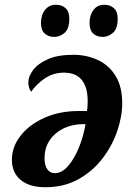

<svg xmlns="http://www.w3.org/2000/svg" viewBox="-20 -776 567 806"><path d="M170 10Q104 10 67 -20.5Q30 -51 30 -105Q30 -160 66.5 -206.5Q103 -253 166.5 -281.5Q230 -310 311 -310H345Q347 -320 347.5 -331Q348 -342 348 -353Q348 -409 323.5 -440Q299 -471 248 -471Q203 -471 167 -446Q131 -421 111 -391Q99 -406 99 -431Q99 -455 119 -482Q139 -509 181 -527.5Q223 -546 287 -546Q344 -546 391 -524Q438 -502 465.5 -457Q493 -412 493 -343Q493 -287 472 -225.5Q451 -164 410 -110.5Q369 -57 309 -23.5Q249 10 170 10ZM210 -49Q240 -49 266.5 -80Q293 -111 312 -158.5Q331 -206 339 -255H330Q284 -255 247 -237Q210 -219 188.5 -187Q167 -155 167 -112Q167 -82 178.5 -65.5Q190 -49 210 -49ZM412 -621Q386 -621 371 -635.5Q356 -650 356 -679Q356 -713 372.5 -734.5Q389 -756 418 -756Q443 -756 458.5 -741.5Q474 -727 474 -698Q474 -655 454 -638Q434 -621 412 -621ZM208 -621Q183 -621 167.5 -635.5Q152 -650 152 -679Q152 -713 169 -734.5Q186 -756 215 -756Q240 -756 255.5 -741.5Q271 -727 271 -698Q271 -655 251 -638Q231 -621 208 -621Z"/></svg>

Font: Noto Serif SemiCondensed
Style: Bold Italic
Weight: 700
Width: 4
Italic angle: -12°
Designer: Monotype Design Team
Foundry: Monotype Imaging Inc.
Version: Version 2.014